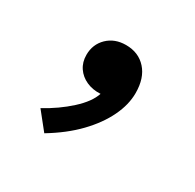

<svg xmlns="http://www.w3.org/2000/svg" viewBox="-69 -180 394 387"><g transform="rotate(30 128.0 14.0)"><path d="M72 132.5 40 92.5Q73 74.5 98.2 51.5Q123.5 28.5 130.5 7Q112.5 8 98 1.5Q83.5 -5 75 -17.5Q66.5 -30 66.5 -47Q66.5 -71.5 83.2 -87.8Q100 -104 126 -104Q155.5 -104 173.2 -84.2Q191 -64.5 191 -29.5Q191 -2.5 177.2 26Q163.5 54.5 137.2 81.8Q111 109 72 132.5Z"/></g></svg>

Font: Geologica Cursive ExtraLight
Style: Regular
Weight: 250
Designer: Sindre Bremnes, Frode Helland
Foundry: Monokrom Skriftforlag AS
Version: Version 1.010;gftools[0.9.28]